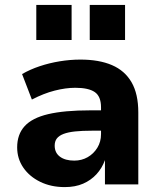

<svg xmlns="http://www.w3.org/2000/svg" viewBox="-20 -752 650 783"><path d="M244 11Q188 11 144 -10.5Q100 -32 75 -68.5Q50 -105 50 -151Q50 -204 80.5 -237.5Q111 -271 176.5 -286.5Q242 -302 348 -302H411V-219H354Q315 -219 286.5 -216Q258 -213 239.5 -206Q221 -199 212 -187.5Q203 -176 203 -158Q203 -129 224.5 -113Q246 -97 283 -97Q313 -97 337.5 -111Q362 -125 377 -149.5Q392 -174 392 -205V-314Q392 -359 366.5 -376.5Q341 -394 287 -394Q248 -394 203 -382.5Q158 -371 110 -346L70 -450Q103 -469 142 -482Q181 -495 223.5 -502Q266 -509 308 -509Q384 -509 436.5 -486.5Q489 -464 516.5 -416.5Q544 -369 544 -293V0H408V-99Q396 -66 373.5 -41.5Q351 -17 319 -3Q287 11 244 11ZM346 -589V-732H490V-589ZM128 -589V-732H272V-589Z"/></svg>

Font: Nunito Sans 9pt ExtraBold
Style: Regular
Weight: 800
Version: Version 3.101;gftools[0.9.27]